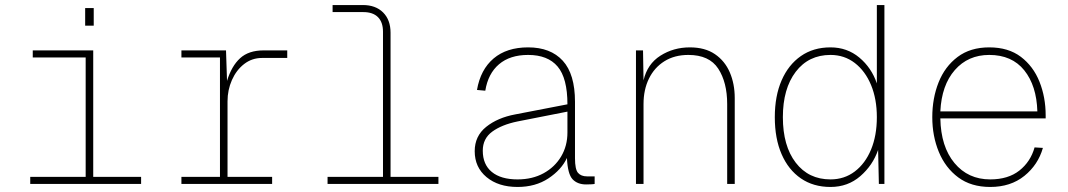

<svg xmlns="http://www.w3.org/2000/svg" viewBox="-20 -730 4240 762"><path d="M100 0V-28H320V-502H110V-530H350V-28H540V0ZM318 -628V-698H352V-628Z M700 0V-28H853V-502H700V-530H877L881 -409Q899 -468 933 -499Q967 -530 1026 -530H1120V-500H1020Q980 -500 949 -476Q918 -452 900.5 -412.5Q883 -373 883 -328V-28H1060V0Z M1280 0V-28H1500V-604Q1500 -642 1480 -662Q1460 -682 1422 -682H1300V-710H1420Q1471 -710 1500.5 -680.5Q1530 -651 1530 -600V-28H1720V0Z M2034 12Q1958 12 1911 -27Q1864 -66 1864 -130Q1864 -190 1909.5 -226.5Q1955 -263 2025 -276L2232 -316Q2232 -420 2193 -466Q2154 -512 2076 -512Q2004 -512 1960.5 -475Q1917 -438 1906 -370L1873 -373Q1887 -454 1939 -498Q1991 -542 2076 -542Q2165 -542 2213.5 -489Q2262 -436 2262 -326V-102Q2262 -58 2274 -44Q2286 -30 2310 -30H2340V0Q2336 1 2325 1.5Q2314 2 2306 2Q2272 2 2252.5 -18.5Q2233 -39 2230 -103Q2208 -56 2156.5 -22Q2105 12 2034 12ZM2034 -18Q2093 -18 2137.5 -42.5Q2182 -67 2207 -109Q2232 -151 2232 -204V-287L2034 -248Q1971 -235 1933.5 -207.5Q1896 -180 1896 -132Q1896 -77 1932 -47.5Q1968 -18 2034 -18Z M2504 0V-530H2532L2534 -411Q2549 -476 2601 -509Q2653 -542 2718 -542Q2778 -542 2817.5 -515Q2857 -488 2876.5 -442.5Q2896 -397 2896 -341V0H2866V-317Q2866 -403 2830.5 -457.5Q2795 -512 2712 -512Q2657 -512 2617 -487Q2577 -462 2555.5 -418Q2534 -374 2534 -317V0Z M3276 12Q3208 12 3158.5 -22Q3109 -56 3082 -118Q3055 -180 3055 -265Q3055 -349 3082 -411Q3109 -473 3158.5 -507.5Q3208 -542 3276 -542Q3342 -542 3390.5 -501.5Q3439 -461 3460 -399V-710H3490V0H3468L3465 -135Q3444 -74 3394.5 -31Q3345 12 3276 12ZM3276 -18Q3331 -18 3372.5 -49.5Q3414 -81 3437 -136.5Q3460 -192 3460 -265Q3460 -337 3437 -392.5Q3414 -448 3372.5 -480Q3331 -512 3276 -512Q3189 -512 3138 -445Q3087 -378 3087 -265Q3087 -151 3138 -84.5Q3189 -18 3276 -18Z M3910 12Q3834 12 3783 -26Q3732 -64 3706 -127Q3680 -190 3680 -265Q3680 -340 3705 -403Q3730 -466 3780.5 -504Q3831 -542 3906 -542Q3982 -542 4031.5 -504.5Q4081 -467 4105.5 -405.5Q4130 -344 4130 -272V-260H3712Q3714 -148 3768 -83Q3822 -18 3910 -18Q3981 -18 4025.5 -53Q4070 -88 4086 -145L4119 -143Q4100 -76 4045.5 -32Q3991 12 3910 12ZM3712 -288H4097Q4094 -390 4045 -451Q3996 -512 3906 -512Q3822 -512 3769.5 -452Q3717 -392 3712 -288Z"/></svg>

Font: Geist Mono Thin
Style: Regular
Weight: 100
Monospace: yes
Designer: Basement.studio, Andrés Briganti, Mateo Zaragoza
Foundry: Basement.studio, Vercel, Andrés Briganti, Guido Ferreyra, Mateo Zaragoza
Version: Version 1.500; ttfautohint (v1.8.4.7-5d5b)